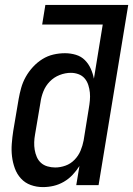

<svg xmlns="http://www.w3.org/2000/svg" viewBox="-20 -755 543 783"><path d="M155 8Q129 8 105.5 -0.5Q82 -9 65.5 -27Q49 -45 40.5 -68.5Q32 -92 29 -117Q26 -142 28 -168.5Q30 -195 34 -221L56 -351Q60 -374 66.5 -397Q73 -420 85 -441.5Q97 -463 114.5 -482Q132 -501 153 -514Q174 -527 197.5 -532.5Q221 -538 245 -538Q268 -538 289.5 -531.5Q311 -525 326 -510Q341 -495 350 -475Q359 -455 363 -434L399 -655H152L165 -735H503L382 0H291L304 -78Q292 -59 276 -42Q260 -25 240 -13.5Q220 -2 198.5 3Q177 8 155 8ZM205 -72Q226 -72 247 -79.5Q268 -87 284 -103.5Q300 -120 308.5 -140.5Q317 -161 321 -182L342 -312Q345 -329 346.5 -345.5Q348 -362 346.5 -377.5Q345 -393 340 -408.5Q335 -424 325 -435.5Q315 -447 300 -452.5Q285 -458 269 -458Q246 -458 223 -449Q200 -440 183 -422.5Q166 -405 157 -382.5Q148 -360 145 -337L123 -207Q120 -191 119.5 -175Q119 -159 121.5 -144Q124 -129 130 -115Q136 -101 147 -91Q158 -81 173.5 -76.5Q189 -72 205 -72Q205 -72 205 -72Q205 -72 205 -72Z"/></svg>

Font: Iosevka Curly Medium Oblique
Style: Regular
Weight: 500
Italic angle: -9°
Monospace: yes
Designer: Belleve Invis
Foundry: Belleve Invis
Version: Version 11.1.0; ttfautohint (v1.8.3)